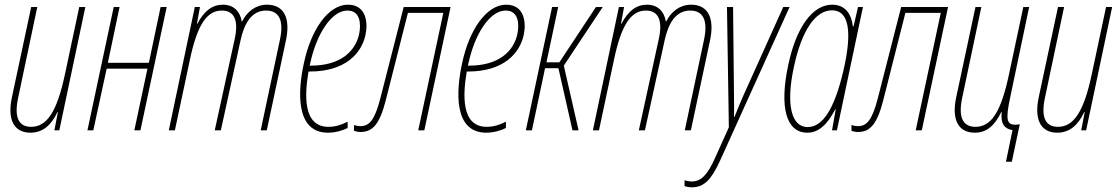

<svg xmlns="http://www.w3.org/2000/svg" viewBox="-20 -556 4769 819"><path d="M110 10C162 10 199 -22 225 -78H227L212 0H233L344 -526H318L257 -239C223 -79 180 -15 113 -15C59 -15 40 -56 57 -137L139 -526H113L31 -142C10 -45 40 10 110 10Z M353 0H378L435 -263H609L553 0H579L691 -526H665L615 -288H440L490 -526H465Z M700 0H726L790 -301C821 -449 862 -511 926 -511C979 -511 999 -470 981 -389L896 0H922L1007 -388C1021 -450 1050 -511 1115 -511C1170 -511 1192 -470 1174 -386L1092 0H1118L1200 -385C1220 -481 1190 -536 1119 -536C1072 -536 1035 -508 1013 -465H1011C1004 -508 976 -536 931 -536C886 -536 851 -510 822 -455H820L833 -526H811Z M1379 10C1410 10 1442 1 1463 -10V-37C1438 -24 1411 -15 1381 -15C1272 -15 1279 -151 1296 -251H1303C1451 -251 1522 -327 1539 -407C1550 -457 1544 -536 1464 -536C1381 -536 1306 -430 1276 -285C1251 -171 1238 10 1379 10ZM1303 -285C1330 -411 1394 -511 1462 -511C1519 -511 1520 -450 1512 -411C1497 -341 1437 -276 1306 -276H1301C1302 -279 1302 -282 1303 -285Z M1518 7C1570 7 1600 -27 1626 -130L1720 -501H1871L1764 0H1790L1902 -526H1702L1602 -135C1578 -43 1555 -18 1518 -18C1508 -18 1497 -20 1490 -23V2C1498 5 1508 7 1518 7Z M2054 10C2085 10 2117 1 2138 -10V-37C2113 -24 2086 -15 2056 -15C1947 -15 1954 -151 1971 -251H1978C2126 -251 2197 -327 2214 -407C2225 -457 2219 -536 2139 -536C2056 -536 1981 -430 1951 -285C1926 -171 1913 10 2054 10ZM1978 -285C2005 -411 2069 -511 2137 -511C2194 -511 2195 -450 2187 -411C2172 -341 2112 -276 1981 -276H1976C1977 -279 1977 -282 1978 -285Z M2223 0H2249L2305 -265H2362L2422 0H2448L2385 -276L2551 -526H2522L2366 -290H2311L2361 -526H2335Z M2509 0H2535L2599 -301C2630 -449 2671 -511 2735 -511C2788 -511 2808 -470 2790 -389L2705 0H2731L2816 -388C2830 -450 2859 -511 2924 -511C2979 -511 3001 -470 2983 -386L2901 0H2927L3009 -385C3029 -481 2999 -536 2928 -536C2881 -536 2844 -508 2822 -465H2820C2813 -508 2785 -536 2740 -536C2695 -536 2660 -510 2631 -455H2629L2642 -526H2620Z M2931 243C2984 243 3015 210 3053 126L3348 -526H3321L3149 -144C3139 -122 3125 -87 3113 -57H3111C3112 -85 3111 -119 3111 -141L3107 -526H3081L3089 -13L3030 118C2997 192 2970 218 2931 218C2920 218 2909 216 2900 213V238C2909 241 2920 243 2931 243Z M3424 10C3474 10 3511 -28 3543 -90H3545L3529 0H3550L3661 -526H3640L3621 -444H3618C3612 -495 3586 -536 3530 -536C3446 -536 3376 -440 3342 -277C3305 -103 3331 10 3424 10ZM3425 -14C3356 -14 3331 -109 3367 -273C3400 -426 3458 -512 3529 -512C3601 -512 3617 -423 3577 -252C3538 -87 3488 -14 3425 -14Z M3640 7C3692 7 3722 -27 3748 -130L3842 -501H3993L3886 0H3912L4024 -526H3824L3724 -135C3700 -43 3677 -18 3640 -18C3630 -18 3619 -20 3612 -23V2C3620 5 3630 7 3640 7Z M4271 134H4296L4330 -26C4325 -25 4318 -24 4311 -24C4274 -24 4269 -47 4289 -140L4370 -526H4345L4284 -239C4250 -79 4209 -15 4141 -15C4087 -15 4067 -56 4084 -137L4166 -526H4141L4059 -142C4038 -45 4068 10 4138 10C4190 10 4224 -22 4251 -78H4253C4247 -24 4268 -6 4299 -1Z M4490 10C4542 10 4579 -22 4605 -78H4607L4592 0H4613L4724 -526H4698L4637 -239C4603 -79 4560 -15 4493 -15C4439 -15 4420 -56 4437 -137L4519 -526H4493L4411 -142C4390 -45 4420 10 4490 10Z"/></svg>

Font: Noto Sans ExtraCondensed Thin
Style: Italic
Weight: 100
Width: 2
Italic angle: -12°
Designer: Monotype Design Team
Foundry: Monotype Imaging Inc.
Version: Version 2.013